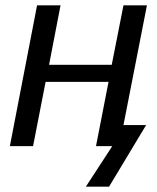

<svg xmlns="http://www.w3.org/2000/svg" viewBox="-20 -548 590 720"><path d="M119 -528H207L164 -305H399L443 -528H531L443 -79H528L389 152H302L401 0H340L387 -241H151L104 0H17Z"/></svg>

Font: Libra Sans
Style: Italic
Weight: 400
Italic angle: -12°
Foundry: Context Ltd
Version: Version 1.002